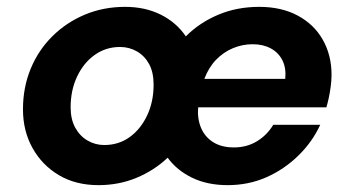

<svg xmlns="http://www.w3.org/2000/svg" viewBox="-20 -528 1023 560"><path d="M267 12Q201 12 152 -17Q103 -46 75 -96Q47 -146 47 -209Q47 -273 69.5 -327.5Q92 -382 133 -422.5Q174 -463 228 -485.5Q282 -508 345 -508Q403 -508 448.5 -485.5Q494 -463 522 -422Q562 -462 616.5 -485Q671 -508 736 -508Q801 -508 848.5 -482.5Q896 -457 921.5 -412Q947 -367 947 -310Q947 -294 944.5 -275Q942 -256 938.5 -240.5Q935 -225 932 -215H558Q555 -183 566 -156Q577 -129 601.5 -113.5Q626 -98 662 -98Q700 -98 729.5 -116Q759 -134 777 -164H914Q891 -114 850 -74Q809 -34 757 -11Q705 12 644 12Q585 12 540.5 -9.5Q496 -31 469 -68Q430 -31 378.5 -9.5Q327 12 267 12ZM284 -105Q326 -105 358 -128Q390 -151 409 -191Q428 -231 428 -281Q428 -317 415 -341Q402 -365 379.5 -378Q357 -391 330 -391Q289 -391 256.5 -368Q224 -345 205 -305Q186 -265 186 -215Q186 -180 199.5 -155.5Q213 -131 235.5 -118Q258 -105 284 -105ZM576 -298H812Q815 -330 803.5 -352.5Q792 -375 769.5 -387Q747 -399 717 -399Q687 -399 659.5 -387.5Q632 -376 610.5 -354Q589 -332 576 -298Z"/></svg>

Font: DM Sans 24pt
Style: Bold Italic
Weight: 700
Italic angle: -10°
Designer: Colophon Foundry, Jonny Pinhorn
Foundry: Colophon Foundry
Version: Version 4.004;gftools[0.9.30]